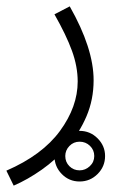

<svg xmlns="http://www.w3.org/2000/svg" viewBox="-37 -353 384 603"><path d="M6 230 -17 183Q96 134 151.5 58Q207 -18 207 -97Q207 -144 189 -193.5Q171 -243 134 -308L182 -333Q257 -201 257 -101Q257 -40 234.5 12.5Q212 65 175 107Q138 149 94 180Q50 211 6 230ZM213 217Q180 217 157 193.5Q134 170 134 137Q134 105 157 81.5Q180 58 213 58Q246 58 269.5 81.5Q293 105 293 137Q293 170 269.5 193.5Q246 217 213 217ZM213 182Q231 182 245 169Q259 156 259 137Q259 118 245.5 105Q232 92 213 92Q194 92 181 105.5Q168 119 168 137Q168 156 181 169Q194 182 213 182Z"/></svg>

Font: Noto Sans Arabic SemCond Light
Style: Regular
Weight: 300
Width: 4
Designer: Monotype Design Team, Nadine Chahine, Nizar Qandah and Khaled Hosny
Foundry: Monotype Imaging Inc.
Version: Version 2.012; ttfautohint (v1.8.4.7-5d5b)